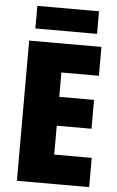

<svg xmlns="http://www.w3.org/2000/svg" viewBox="-60 -934 594 974"><g transform="rotate(5 237.5 -446.5)"><path d="M432 0H64V-714H432V-567H241V-443H418V-296H241V-149H432ZM404 -893V-778H90V-893Z"/></g></svg>

Font: Noto Sans Lao Condensed Black
Style: Regular
Weight: 900
Width: 3
Designer: Monotype Design Team
Foundry: Monotype Imaging Inc.
Version: Version 2.003; ttfautohint (v1.8.4.7-5d5b)